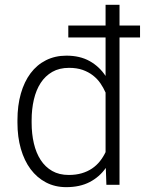

<svg xmlns="http://www.w3.org/2000/svg" viewBox="-20 -770 610 800"><path d="M563.5 -613.8H478V0H423.3L420.9 -70.3Q394.5 -32.7 353.8 -11.5Q313 9.8 255.9 9.8Q209 9.8 171.4 -10Q133.8 -29.8 107.4 -65.2Q81.1 -100.6 66.9 -149.9Q52.7 -199.2 52.7 -258.8V-269Q52.7 -330.6 66.9 -380.1Q81.1 -429.7 107.4 -464.8Q133.8 -500 171.6 -519Q209.5 -538.1 256.8 -538.1Q313 -538.1 353.3 -515.6Q393.6 -493.2 419.9 -453.6V-613.8H264.6V-663.6H419.9V-750H478V-663.6H563.5ZM111.8 -258.8Q111.8 -212.4 121.1 -172.6Q130.4 -132.8 149.4 -103.5Q168.5 -74.2 197.5 -57.6Q226.6 -41 266.6 -41Q296.4 -41 320.6 -48.1Q344.7 -55.2 363.5 -67.9Q382.3 -80.6 396.2 -98.1Q410.2 -115.7 419.9 -136.2V-384.3Q411.1 -404.3 398.4 -422.9Q385.7 -441.4 367.2 -455.8Q348.6 -470.2 324.2 -478.8Q299.8 -487.3 267.6 -487.3Q227.1 -487.3 197.8 -470.5Q168.5 -453.6 149.4 -424.3Q130.4 -395 121.1 -355Q111.8 -314.9 111.8 -269Z"/></svg>

Font: Melbourne
Style: Light
Weight: 300
Designer: Google
Version: Version 2.000980; 2014